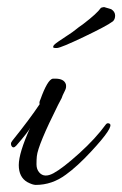

<svg xmlns="http://www.w3.org/2000/svg" viewBox="-20 -499 345 542"><path d="M237 -71Q198 -29 166 -6Q127 23 81 23Q72 23 57 15Q33 1 33 -33Q33 -67 65 -138Q60 -127 26 -88Q17 -78 12 -88Q11 -90 11 -93.5Q11 -97 15 -102Q64 -163 92 -205Q90 -210 94 -218Q114 -274 129 -277Q132 -277 136 -277Q161 -277 166 -261Q168 -252 163.5 -243.5Q159 -235 157 -230Q155 -225 154 -222Q149 -212 144 -203Q87 -89 84 -58Q83 -49 83 -35Q83 -21 91 -12Q105 4 131 -10Q157 -24 203.5 -66Q250 -108 279 -148Q283 -153 289 -150Q304 -143 237 -71ZM274 -479 294 -473Q305 -466 305 -455Q305 -445 299 -439Q282 -426 217 -395Q152 -364 141 -363.5Q130 -363 130 -366Q130 -369 132.5 -372Q135 -375 146.5 -383Q158 -391 172 -400Q186 -409 192.5 -414.5Q199 -420 216 -432Q254 -461 265 -477Q271 -479 274 -479Z"/></svg>

Font: Allura
Style: Regular
Weight: 400
Designer: Robert E. Leuschke
Foundry: Robert E. Leuschke
Version: Version 1.004